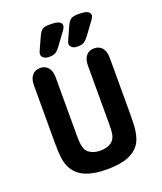

<svg xmlns="http://www.w3.org/2000/svg" viewBox="-148 -897 843 1002"><g transform="rotate(-20 273.5 -395.5)"><path d="M484 -209V-532Q484 -567 468 -586.5Q452 -606 423 -606Q395 -606 379 -586.5Q363 -567 363 -532V-208Q363 -180 361 -162Q359 -144 354 -134Q345 -114 324.5 -103.5Q304 -93 273 -93Q246 -93 226 -102.5Q206 -112 196 -128Q190 -139 187 -157Q184 -175 184 -208V-532Q184 -567 168 -586.5Q152 -606 123 -606Q95 -606 79 -586.5Q63 -567 63 -532V-209Q63 -160 67 -130Q71 -100 81 -78Q101 -33 148.5 -11Q196 11 273 11Q346 11 391.5 -7.5Q437 -26 460 -64Q473 -88 478.5 -121Q484 -154 484 -209ZM246 -802Q220 -802 207.5 -793.5Q195 -785 184 -760L154 -694Q148 -681 148 -673Q148 -661 159 -652.5Q170 -644 190 -644Q212 -644 224.5 -651Q237 -658 253 -680L305 -751Q314 -765 314 -773Q314 -786 301 -794Q288 -802 246 -802ZM404 -802Q379 -802 366 -793.5Q353 -785 342 -760L312 -693Q310 -688 308 -682.5Q306 -677 306 -673Q306 -661 317 -652.5Q328 -644 348 -644Q370 -644 382 -651Q394 -658 411 -680L463 -751Q472 -764 472 -773Q472 -786 459 -794Q446 -802 404 -802Z"/></g></svg>

Font: Beiruti
Style: Bold
Weight: 700
Designer: Arlette Boutros
Foundry: Boutros
Version: Version 1.41